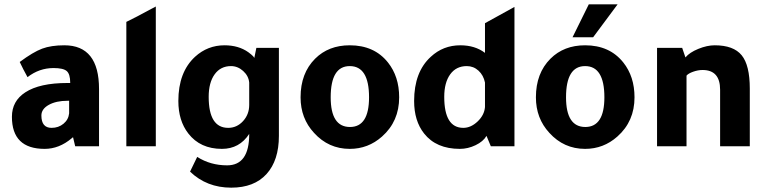

<svg xmlns="http://www.w3.org/2000/svg" viewBox="-20 -675 3539 886"><path d="M437 0H327L317 -42Q315 -41 311 -37Q253 12 186 12Q35 12 35 -136Q35 -209 97 -249Q163 -292 291 -292H304V-293Q304 -333 288 -347Q272 -361 227 -361Q161 -361 107 -319Q87 -355 71 -389Q133 -435 174.5 -450.5Q216 -466 277 -466Q437 -466 437 -264ZM299 -210H292Q239 -210 205 -191Q171 -172 171 -142Q171 -85 218 -85Q250 -85 273 -104Q296 -123 299 -152Z M699 -645V0H563V-574Q603 -593 682 -636L692 -641Z M1130 -57Q1085 12 1004 12Q904 12 849 -59Q803 -118 803 -209Q803 -342 880 -413Q938 -466 1016 -466Q1081 -466 1126 -434Q1157 -411 1153 -405L1163 -454H1267V-48Q1267 65 1210 128Q1153 191 1047 191Q934 191 857 117L890 49Q951 88 1028 88Q1130 88 1130 -56ZM1130 -196V-294Q1127 -325 1102 -347.5Q1077 -370 1046 -370Q998 -370 970.5 -332Q943 -294 943 -228Q943 -85 1033 -85Q1073 -85 1101.5 -116Q1130 -147 1130 -191Q1130 -193 1130 -196Z M1594 -466Q1707 -466 1770 -387Q1822 -322 1822 -226Q1822 -115 1743 -45Q1679 12 1594 12Q1496 12 1429 -62Q1367 -129 1367 -226Q1367 -337 1434 -404Q1496 -466 1594 -466ZM1506 -226Q1506 -89 1595 -89Q1683 -89 1683 -226Q1683 -370 1594 -370Q1506 -370 1506 -226Z M2218 -431V-568L2354 -643V0H2245L2225 -48Q2210 -22 2174.5 -5Q2139 12 2102 12Q1993 12 1937 -59Q1891 -117 1891 -209Q1891 -343 1968 -413Q2025 -466 2104 -466Q2172 -466 2218 -431ZM2218 -294Q2211 -328 2188 -349Q2165 -370 2134 -370Q2085 -370 2057.5 -332Q2030 -294 2030 -228Q2030 -85 2118 -85Q2153 -85 2184 -114.5Q2215 -144 2218 -181Z M2680 -466Q2793 -466 2856 -387Q2908 -322 2908 -226Q2908 -115 2829 -45Q2765 12 2680 12Q2582 12 2515 -62Q2453 -129 2453 -226Q2453 -337 2520 -404Q2582 -466 2680 -466ZM2592 -226Q2592 -89 2681 -89Q2769 -89 2769 -226Q2769 -370 2680 -370Q2592 -370 2592 -226ZM2830 -655 2717 -503H2622L2697 -655Z M3143 -410Q3162 -433 3202.5 -449.5Q3243 -466 3278 -466Q3365 -466 3402.5 -420Q3440 -374 3440 -266V0H3303V-261Q3303 -352 3222 -352Q3201 -352 3178.5 -344Q3156 -336 3148 -326V0H3012V-454H3128Z"/></svg>

Font: Tajawal ExtraBold
Style: Regular
Weight: 800
Designer: Boutros Fonts
Foundry: Created by Boutros International 2017
Version: Version 1.700